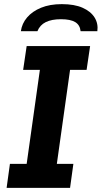

<svg xmlns="http://www.w3.org/2000/svg" viewBox="-20 -909 492 929"><path d="M12 0 28 -116H109L173 -571H92L109 -686H416L399 -571H319L255 -116H335L319 0ZM81 -758Q86 -795 111 -824.5Q136 -854 178.5 -871.5Q221 -889 279 -889Q340 -889 379.5 -871.5Q419 -854 437.5 -824.5Q456 -795 451 -758H370Q367 -788 344 -802Q321 -816 275 -816Q230 -816 201.5 -802Q173 -788 161 -758Z"/></svg>

Font: Chivo Medium SemiBold
Style: Italic
Weight: 600
Italic angle: -8.05°
Version: Version 2.002